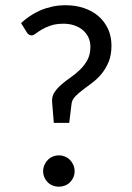

<svg xmlns="http://www.w3.org/2000/svg" viewBox="-20 -703 503 730"><path d="M60.1 -615.2Q74.7 -628.9 92.5 -641.1Q110.4 -653.3 131.3 -662.6Q152.3 -671.9 176.8 -677.5Q201.2 -683.1 229.5 -683.1Q267.1 -683.1 299.1 -672.4Q331.1 -661.6 354.2 -641.6Q377.4 -621.6 390.6 -593.3Q403.8 -564.9 403.8 -529.8Q403.8 -493.7 393.1 -467.8Q382.3 -441.9 366.2 -422.4Q350.1 -402.8 330.8 -388.4Q311.5 -374 294.7 -361.3Q277.8 -348.6 265.9 -336.2Q253.9 -323.7 252 -308.1L243.2 -235.8H184.6L178.2 -314Q176.3 -335 186.5 -351.1Q196.8 -367.2 212.9 -381.1Q229 -395 248.3 -408.4Q267.6 -421.9 284.4 -438.2Q301.3 -454.6 312.5 -475.3Q323.7 -496.1 323.7 -524.9Q323.7 -545.4 315.9 -561.5Q308.1 -577.6 294.2 -589.1Q280.3 -600.6 261.7 -606.7Q243.2 -612.8 222.2 -612.8Q193.4 -612.8 173.1 -606Q152.8 -599.1 138.7 -590.6Q124.5 -582 115.7 -575.2Q106.9 -568.4 101.1 -568.4Q89.4 -568.4 82.5 -579.1ZM144 -52.2Q144 -64.5 148.7 -75.4Q153.3 -86.4 161.4 -94.7Q169.4 -103 180.4 -107.7Q191.4 -112.3 204.1 -112.3Q216.3 -112.3 227.3 -107.7Q238.3 -103 246.3 -94.7Q254.4 -86.4 259 -75.4Q263.7 -64.5 263.7 -52.2Q263.7 -39.6 259 -28.8Q254.4 -18.1 246.3 -10Q238.3 -2 227.3 2.4Q216.3 6.8 204.1 6.8Q191.4 6.8 180.4 2.4Q169.4 -2 161.4 -10Q153.3 -18.1 148.7 -28.8Q144 -39.6 144 -52.2Z"/></svg>

Font: Carlito
Style: Regular
Weight: 400
Designer: Lukasz Dziedzic
Foundry: tyPoland Lukasz Dziedzic
Version: Version 1.103; Beta1; all basic design good, some composites